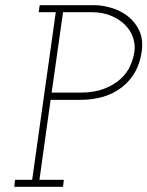

<svg xmlns="http://www.w3.org/2000/svg" viewBox="-20 -720 568 740"><path d="M38 -27H104L195 -673H129L133 -700H344Q374 -700 408.5 -690Q443 -680 471.5 -658.5Q500 -637 516.5 -602.5Q533 -568 526 -520Q514 -435 451.5 -385Q389 -335 286 -335H175L132 -27H226L223 0H35ZM179 -363H288Q343 -363 381.5 -378Q420 -393 445 -416Q470 -439 482 -466.5Q494 -494 498 -520Q502 -550 492 -577.5Q482 -605 459.5 -626.5Q437 -648 405 -660.5Q373 -673 333 -673H223Z"/></svg>

Font: Josefin Slab Light
Style: Italic
Weight: 300
Italic angle: -12°
Designer: Santiago Orozco
Foundry: Typemade
Version: Version 2.000